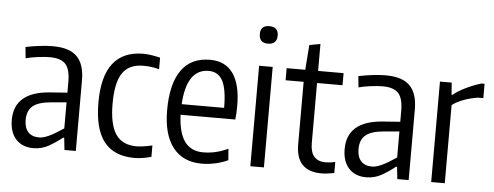

<svg xmlns="http://www.w3.org/2000/svg" viewBox="-50 -887 2645 1028"><g transform="rotate(5 1272.5 -373.0)"><path d="M157 5Q97 5 63 -32.5Q29 -70 29 -136Q29 -285 217 -300L313 -307V-365Q313 -433 287.5 -460.5Q262 -488 203 -488Q178 -488 141 -483.5Q104 -479 74 -471L68 -531Q106 -539 144.5 -543.5Q183 -548 215 -548Q303 -548 344 -507Q385 -466 385 -379V0H324L317 -65H311Q279 -39 240.5 -17Q202 5 157 5ZM182 -55Q199 -55 217 -61.5Q235 -68 252.5 -77.5Q270 -87 285.5 -97.5Q301 -108 313 -115V-255L232 -248Q162 -242 132.5 -217Q103 -192 103 -142Q103 -100 123.5 -77.5Q144 -55 182 -55Z M701 10Q591 10 537 -58.5Q483 -127 483 -270Q483 -550 701 -550Q736 -550 791 -537V-475Q767 -481 746.5 -483.5Q726 -486 706 -486Q629 -486 594 -434.5Q559 -383 559 -270Q559 -158 594.5 -105.5Q630 -53 706 -53Q737 -53 791 -65V-4Q771 2 746.5 6Q722 10 701 10Z M1062 9Q961 9 907 -60.5Q853 -130 853 -260Q853 -402 905 -475.5Q957 -549 1059 -549Q1141 -549 1183 -490Q1225 -431 1225 -316Q1225 -291 1224 -275Q1223 -259 1221 -242H927Q931 -145 965 -98.5Q999 -52 1065 -52Q1097 -52 1129 -59Q1161 -66 1198 -83L1203 -22Q1174 -8 1136.5 0.5Q1099 9 1062 9ZM1057 -489Q998 -489 965.5 -441Q933 -393 928 -299H1156Q1156 -400 1132 -444.5Q1108 -489 1057 -489Z M1359 -662Q1312 -662 1312 -710Q1312 -756 1359 -756Q1408 -756 1408 -710Q1408 -662 1359 -662ZM1323 -540H1396V0H1323Z M1705 5Q1568 5 1568 -139V-475H1471V-540H1571L1581 -674L1640 -685V-540H1777V-475H1640V-152Q1640 -103 1661 -79.5Q1682 -56 1721 -56Q1732 -56 1747 -57.5Q1762 -59 1774 -63V-3Q1734 5 1705 5Z M1946 5Q1886 5 1852 -32.5Q1818 -70 1818 -136Q1818 -285 2006 -300L2102 -307V-365Q2102 -433 2076.5 -460.5Q2051 -488 1992 -488Q1967 -488 1930 -483.5Q1893 -479 1863 -471L1857 -531Q1895 -539 1933.5 -543.5Q1972 -548 2004 -548Q2092 -548 2133 -507Q2174 -466 2174 -379V0H2113L2106 -65H2100Q2068 -39 2029.5 -17Q1991 5 1946 5ZM1971 -55Q1988 -55 2006 -61.5Q2024 -68 2041.5 -77.5Q2059 -87 2074.5 -97.5Q2090 -108 2102 -115V-255L2021 -248Q1951 -242 1921.5 -217Q1892 -192 1892 -142Q1892 -100 1912.5 -77.5Q1933 -55 1971 -55Z M2295 -540H2358L2363 -475H2368Q2388 -493 2429.5 -514Q2471 -535 2517 -549H2534V-472H2505Q2462 -465 2426.5 -451.5Q2391 -438 2368 -420V0H2295Z"/></g></svg>

Font: Encode Sans Compressed
Style: Regular
Weight: 400
Designer: Pablo Impallari, Andres Torresi
Foundry: Pablo Impallari, Andres Torresi
Version: Version 1.000; ttfautohint (v1.00) -l 8 -r 50 -G 200 -x 14 -